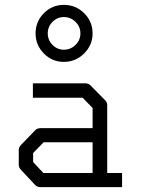

<svg xmlns="http://www.w3.org/2000/svg" viewBox="-20 -818 580 788"><path d="M360 -108V-234H159L116 -190V-153L158 -108ZM420 -108H481V-50H145Q133 -50 124 -59L66 -121Q57 -130 57 -142V-202Q57 -214 66 -223L125 -284Q133 -292 146 -292H360V-375L319 -417H115V-476H331Q343 -476 352 -467L411 -407Q420 -398 420 -387ZM242 -614Q270 -614 290 -633.8Q310 -653.5 310 -681Q310 -708.5 290 -728.2Q270 -748 242 -748Q215 -748 195.5 -728.2Q176 -708.5 176 -681Q176 -653.5 195.5 -633.8Q215 -614 242 -614ZM126 -681Q126 -729.5 160 -763.8Q194 -798 242 -798Q291 -798 325.5 -763.8Q360 -729.5 360 -681Q360 -633 325.2 -598.5Q290.5 -564 242 -564Q194 -564 160 -598.5Q126 -633 126 -681Z"/></svg>

Font: 3270 Nerd Font
Style: Regular
Weight: 400
Monospace: yes
Version: Version 3.0.1;Nerd Fonts 3.3.0